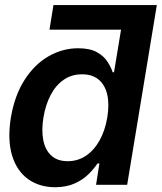

<svg xmlns="http://www.w3.org/2000/svg" viewBox="-20 -748 655 777"><path d="M533.7 -627.9H180.2L196.3 -727.5H614.7ZM203.1 9.8Q138.7 9.3 93.3 -23.4Q47.9 -56.2 28.8 -119.1Q9.8 -182.1 23.9 -272Q39.6 -363.3 80.1 -425.8Q120.6 -488.3 177 -520.5Q233.4 -552.7 296.4 -552.7Q344.2 -552.7 372.6 -536.6Q400.9 -520.5 415.3 -497.8Q429.7 -475.1 436 -455.6H441.4L486.3 -727.5H614.7L494.6 0H368.7L382.3 -86.4H374.5Q361.3 -66.4 339.1 -43.9Q316.9 -21.5 283.4 -6.1Q250 9.3 203.1 9.8ZM253.9 -95.7Q295.4 -95.7 328.1 -117.9Q360.8 -140.1 383.1 -179.9Q405.3 -219.7 414.1 -272.5Q422.9 -325.7 414.1 -364.7Q405.3 -403.8 379.6 -425.5Q354 -447.3 312 -447.3Q269.5 -447.3 237.3 -424.8Q205.1 -402.3 184.6 -362.8Q164.1 -323.2 155.8 -272.5Q147.5 -221.7 155 -181.6Q162.6 -141.6 187.3 -118.7Q211.9 -95.7 253.9 -95.7Z"/></svg>

Font: Inter Tight SemiBold
Style: Italic
Weight: 600
Italic angle: -9.39999°
Designer: Rasmus Andersson
Foundry: rsms
Version: Version 3.004